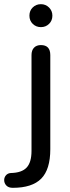

<svg xmlns="http://www.w3.org/2000/svg" viewBox="-73 -710 336 920"><path d="M-53 153Q-53 140 -44.5 130Q-36 120 -21 119Q31 118 54.5 93Q78 68 78 13V-446Q78 -469 90 -481.5Q102 -494 123 -494Q168 -494 168 -446V5Q168 102 124.5 146Q81 190 -12 190Q-32 190 -42.5 179Q-53 168 -53 153ZM68 -635Q68 -659 84 -674.5Q100 -690 123 -690Q146 -690 162 -674Q178 -658 178 -635Q178 -611 162 -595.5Q146 -580 123 -580Q100 -580 84 -595.5Q68 -611 68 -635Z"/></svg>

Font: SN Pro
Style: Regular
Weight: 400
Designer: Tobias Whetton
Foundry: Supernotes
Version: Version 1.003